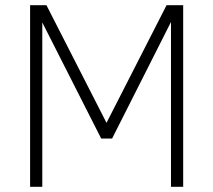

<svg xmlns="http://www.w3.org/2000/svg" viewBox="-20 -720 822 740"><path d="M96 0V-700H159L401 -226H380L622 -700H686V0H639V-662L652 -661L412 -186H370L129 -661L143 -662V0Z"/></svg>

Font: SUSE ExtraLight
Style: Regular
Weight: 250
Designer: Rene Bieder
Foundry: SUSE
Version: Version 1.000